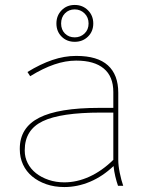

<svg xmlns="http://www.w3.org/2000/svg" viewBox="-20 -751 593 776"><path d="M240 5Q293 5 344 -16.5Q395 -38 439 -80Q441 -59 446 -38Q451 -17 457 0H478Q470 -23 464 -52.5Q458 -82 458 -105V-376Q458 -449 416 -487Q374 -525 289 -525H287Q240 -525 191.5 -508.5Q143 -492 91 -460L102 -443Q154 -475 199.5 -490.5Q245 -506 287 -506H289Q361 -506 399.5 -474Q438 -442 438 -379V-315H381Q216 -315 138 -275Q60 -235 60 -150V-148Q60 -114 73 -86Q86 -58 110 -38Q134 -18 167 -6.5Q200 5 240 5ZM240 -14Q206 -14 176.5 -24Q147 -34 125.5 -51Q104 -68 92 -91.5Q80 -115 80 -142V-144Q80 -226 152.5 -261Q225 -296 388 -296H438V-105Q392 -60 341.5 -37Q291 -14 240 -14ZM282 -582Q314 -582 335.5 -603Q357 -624 357 -656Q357 -688 335.5 -709.5Q314 -731 282 -731Q250 -731 229 -709.5Q208 -688 208 -656Q208 -624 229 -603Q250 -582 282 -582ZM282 -600Q258 -600 242.5 -615.5Q227 -631 227 -656Q227 -681 242.5 -697Q258 -713 282 -713Q305 -713 321.5 -697Q338 -681 338 -656Q338 -631 321.5 -615.5Q305 -600 282 -600Z"/></svg>

Font: Fixel Variable
Style: Regular
Weight: 100
Width: 3
Designer: AlfaBravo + MacPaw
Foundry: Kyrylo Tkachov, Marchela Mozhyna, Serhii Makarenko, Maria Weinstein, Zakhar Kryvoshyya
Version: Version 1.211